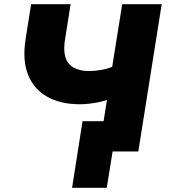

<svg xmlns="http://www.w3.org/2000/svg" viewBox="-20 -725 824 919"><path d="M491 174H325L375 -145H599L576 0H519ZM453 0 492 -247Q477 -241 455.5 -236.5Q434 -232 410 -229Q386 -226 362 -226Q270 -226 206 -262Q142 -298 114.5 -366.5Q87 -435 102 -535L129 -705H318L292 -541Q278 -458 308.5 -421.5Q339 -385 407 -385Q432 -385 462 -390Q492 -395 517 -405L565 -705H754L642 0Z"/></svg>

Font: Nunito Sans 9pt Black
Style: Italic
Weight: 900
Italic angle: -9°
Version: Version 3.101;gftools[0.9.27]